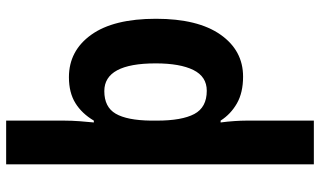

<svg xmlns="http://www.w3.org/2000/svg" viewBox="-228 -572 1040 624"><g transform="rotate(-90 292.0 -260.0)"><path d="M543 -273Q543 -137 491.5 -63.5Q440 10 355 10Q303 10 268 -10Q233 -30 212 -63H206Q209 -41 210.5 -18.5Q212 4 212 20V240H70V-760H212V-571Q212 -547 210 -520.5Q208 -494 206 -475H212Q235 -514 269 -535Q303 -556 353 -556Q439 -556 491 -483.5Q543 -411 543 -273ZM398 -274Q398 -441 308 -441Q256 -441 234.5 -404Q213 -367 212 -290V-270Q212 -189 233.5 -148.5Q255 -108 309 -108Q355 -108 376.5 -151.5Q398 -195 398 -274Z"/></g></svg>

Font: Noto Sans Armenian SemiCondensed
Style: Bold
Weight: 700
Width: 4
Designer: Monotype Design Team
Foundry: Monotype Imaging Inc.
Version: Version 2.008; ttfautohint (v1.8.4.7-5d5b)